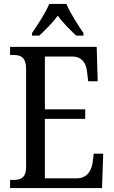

<svg xmlns="http://www.w3.org/2000/svg" viewBox="-20 -951 576 971"><path d="M142 -784V-771H179C210 -801 246 -835 272 -872C298 -835 334 -801 365 -771H402V-784C376 -822 334 -886 316 -931H229C211 -886 168 -822 142 -784ZM31 0H496L502 -174H454L449 -132C443 -88 421 -49 367 -49H207V-350H411V-398H207V-665H346C398 -665 418 -626 421 -582L426 -540H474L469 -714H31V-673H47C83 -673 112 -664 112 -601V-108C112 -51 85 -41 47 -41H31Z"/></svg>

Font: Noto Serif Tamil Condensed
Style: Italic
Weight: 400
Width: 3
Italic angle: -12°
Designer: Indian Type Foundry, Tom Grace, and the Monotype Design Team
Foundry: Monotype Imaging Inc.
Version: Version 2.003